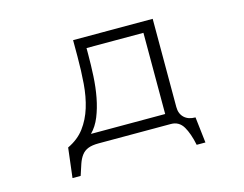

<svg xmlns="http://www.w3.org/2000/svg" viewBox="-91 -619 1182 932"><g transform="rotate(-15 500.0 -153.0)"><path d="M681 -14V-422H395V-393Q395 -337 392 -281.5Q389 -226 379.5 -176Q370 -126 353 -84Q336 -42 308 -14ZM834 170H790Q778 111 757 75.5Q736 40 695 40H332Q299 40 279 48Q259 56 246.5 72.5Q234 89 225.5 113.5Q217 138 207 170H166L184 21Q237 -4 268 -45.5Q299 -87 315.5 -140.5Q332 -194 337 -258Q342 -322 342 -393V-476H742V-33Q742 1 762.5 20.5Q783 40 819 40Z"/></g></svg>

Font: NanumGothicCoding
Style: Regular
Weight: 400
Monospace: yes
Designer: Kwon Bruce; Nicolas Noh; Sung-woo Choi; Go-un Cha; Soo-hyun Park;
Foundry: NHN Corporation
Version: Version 2.000;PS 1;hotconv 1.0.49;makeotf.lib2.0.14853